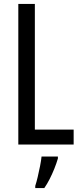

<svg xmlns="http://www.w3.org/2000/svg" viewBox="-20 -734 411 975"><path d="M73 0V-714H157V-76H354V0ZM274 71Q267 95 256 122.5Q245 150 232 175.5Q219 201 205 221H159V210Q165 192 171.5 164.5Q178 137 183.5 109Q189 81 191 61H274Z"/></svg>

Font: Noto Sans Devanagari ExtraCondensed
Style: Regular
Weight: 400
Width: 2
Designer: Jelle Bosma - Monotype Design Team
Foundry: Monotype Imaging Inc.
Version: Version 2.006